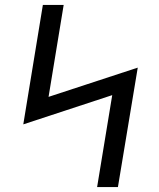

<svg xmlns="http://www.w3.org/2000/svg" viewBox="-20 -755 640 775"><path d="M372 0 433 -371 74 -253 153 -735H237L176 -364L536 -482L456 0Z"/></svg>

Font: Iosevka Extended Oblique
Style: Regular
Weight: 400
Width: 7
Italic angle: -9°
Monospace: yes
Designer: Belleve Invis
Foundry: Belleve Invis
Version: Version 32.0.1; ttfautohint (v1.8.4)